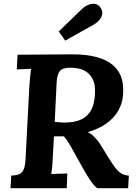

<svg xmlns="http://www.w3.org/2000/svg" viewBox="-20 -987 721 1007"><path d="M354 -702Q442 -703 505 -682Q568 -661 600 -614Q632 -567 625 -487Q622 -445 600.5 -407Q579 -369 539 -340Q499 -311 440 -294Q449 -290 458 -283.5Q467 -277 475.5 -268Q484 -259 492 -249.5Q500 -240 506 -230L549 -160Q570 -126 585.5 -106Q601 -86 617.5 -76.5Q634 -67 656 -66L652 0H490Q473 -13 456 -37.5Q439 -62 421 -94L354 -214Q343 -234 333.5 -248Q324 -262 315 -272Q305 -272 296.5 -272Q288 -272 280.5 -272Q273 -272 263 -272L257 -165Q256 -137 253.5 -112Q251 -87 249 -74Q260 -75 277 -75.5Q294 -76 310 -76.5Q326 -77 333 -77L330 0H35L39 -66Q61 -67 77 -72Q93 -77 102.5 -95Q112 -113 114 -153L134 -536Q136 -563 138.5 -588Q141 -613 143 -626Q127 -625 103 -624.5Q79 -624 68 -623L72 -700Q143 -701 213.5 -701Q284 -701 354 -702ZM349 -632Q328 -632 312.5 -627Q297 -622 288 -605Q279 -588 277 -553L267 -348Q278 -347 290 -345.5Q302 -344 315 -344Q371 -344 406 -360.5Q441 -377 458.5 -410.5Q476 -444 478 -495Q481 -543 467 -570.5Q453 -598 431.5 -611.5Q410 -625 387 -628.5Q364 -632 349 -632ZM322 -774 288 -822 410 -940Q425 -954 443 -961.5Q461 -969 478.5 -966.5Q496 -964 507 -947Q519 -930 516 -913Q513 -896 501 -882Q489 -868 472 -858Z"/></svg>

Font: Lora
Style: Bold Italic
Weight: 700
Italic angle: -3°
Designer: Olga Karpushina, Alexei Vanyashin (Cyrillic)
Foundry: Cyreal
Version: Version 3.004